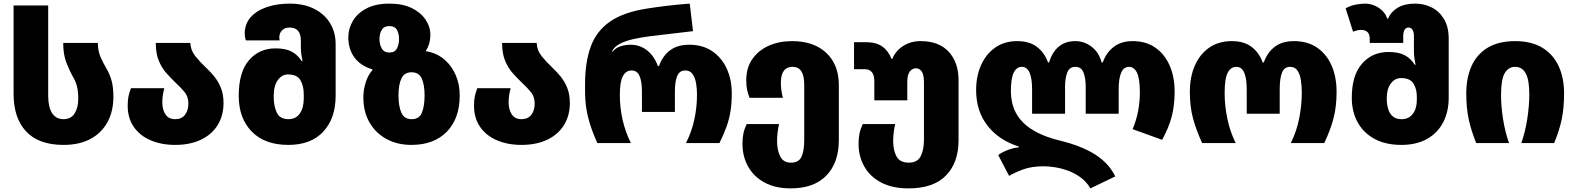

<svg xmlns="http://www.w3.org/2000/svg" viewBox="-20 -790 8697 1060"><path d="M331 10Q194 10 124.5 -64Q55 -138 55 -272V-760H246V-262Q246 -198 268 -165Q290 -132 330 -132Q372 -132 392 -164Q412 -196 412 -244Q412 -288 404.5 -315Q397 -342 384 -364Q364 -399 346.5 -444Q329 -489 329 -553H520Q521 -508 534.5 -476.5Q548 -445 567 -413Q587 -379 596.5 -343Q606 -307 606 -256Q606 -176 573.5 -116Q541 -56 479.5 -23Q418 10 331 10Z M947 10Q871 10 811.5 -15.5Q752 -41 718.5 -89.5Q685 -138 685 -206Q685 -238 689.5 -258.5Q694 -279 703 -303H887Q876 -261 876 -226Q876 -185 893.5 -158.5Q911 -132 947 -132Q983 -132 1001.5 -156.5Q1020 -181 1020 -218Q1020 -256 999.5 -281Q979 -306 952 -331Q927 -355 901 -383.5Q875 -412 857.5 -452.5Q840 -493 840 -553H1031Q1032 -513 1058 -480.5Q1084 -448 1118 -416Q1142 -394 1164 -366.5Q1186 -339 1200 -304Q1214 -269 1214 -221Q1214 -152 1182 -100Q1150 -48 1090 -19Q1030 10 947 10Z M1572 10Q1442 10 1370 -63.5Q1298 -137 1298 -261Q1298 -392 1354.5 -457.5Q1411 -523 1501 -523Q1557 -523 1590.5 -505Q1624 -487 1646 -452H1650Q1646 -473 1643.5 -490.5Q1641 -508 1641 -536V-565Q1641 -638 1579 -638Q1551 -638 1536.5 -622Q1522 -606 1522 -584Q1522 -580 1522.5 -575.5Q1523 -571 1524 -567H1337Q1331 -587 1331 -604Q1331 -658 1364 -695Q1397 -732 1453.5 -751Q1510 -770 1579 -770Q1657 -770 1714 -741.5Q1771 -713 1802 -662.5Q1833 -612 1833 -547V-261Q1833 -137 1765 -63.5Q1697 10 1572 10ZM1573 -132Q1613 -132 1635 -163Q1657 -194 1657 -247V-269Q1657 -316 1638.5 -347.5Q1620 -379 1570 -379Q1536 -379 1513.5 -347.5Q1491 -316 1491 -257Q1491 -205 1508 -168.5Q1525 -132 1573 -132Z M2251 10Q2174 10 2114 -22.5Q2054 -55 2020 -114Q1986 -173 1986 -253Q1986 -294 1999 -335Q2012 -376 2036 -403V-407Q1970 -427 1936.5 -473Q1903 -519 1903 -584Q1903 -632 1928 -674.5Q1953 -717 2003.5 -743.5Q2054 -770 2130 -770Q2203 -770 2253 -745.5Q2303 -721 2329.5 -681.5Q2356 -642 2356 -597Q2356 -548 2332 -511V-507Q2342 -506 2353 -503Q2401 -491 2438 -457.5Q2475 -424 2496.5 -374Q2518 -324 2518 -263Q2518 -136 2447 -63Q2376 10 2251 10ZM2130 -500Q2160 -500 2171.5 -522.5Q2183 -545 2183 -575Q2183 -604 2171.5 -625Q2160 -646 2129 -646Q2100 -646 2087.5 -625Q2075 -604 2075 -575Q2075 -545 2087.5 -522.5Q2100 -500 2130 -500ZM2253 -132Q2294 -132 2309 -167.5Q2324 -203 2324 -263Q2324 -322 2308.5 -356.5Q2293 -391 2252 -391Q2212 -391 2196 -356.5Q2180 -322 2180 -263Q2180 -203 2196 -167.5Q2212 -132 2253 -132Z M2859 10Q2783 10 2723.5 -15.5Q2664 -41 2630.5 -89.5Q2597 -138 2597 -206Q2597 -238 2601.5 -258.5Q2606 -279 2615 -303H2799Q2788 -261 2788 -226Q2788 -185 2805.5 -158.5Q2823 -132 2859 -132Q2895 -132 2913.5 -156.5Q2932 -181 2932 -218Q2932 -256 2911.5 -281Q2891 -306 2864 -331Q2839 -355 2813 -383.5Q2787 -412 2769.5 -452.5Q2752 -493 2752 -553H2943Q2944 -513 2970 -480.5Q2996 -448 3030 -416Q3054 -394 3076 -366.5Q3098 -339 3112 -304Q3126 -269 3126 -221Q3126 -152 3094 -100Q3062 -48 3002 -19Q2942 10 2859 10Z M3278 0Q3244 -74 3227 -141.5Q3210 -209 3210 -284V-324Q3210 -447 3241.5 -533Q3273 -619 3348 -671Q3423 -723 3554 -743Q3598 -750 3658.5 -757.5Q3719 -765 3788 -770L3806 -618Q3733 -609 3670 -602Q3607 -595 3562 -589Q3523 -584 3480.5 -575Q3438 -566 3404.5 -549.5Q3371 -533 3358 -505H3362Q3381 -527 3407.5 -535Q3434 -543 3461 -543Q3514 -543 3553.5 -511Q3593 -479 3612 -425H3618Q3638 -481 3679 -512Q3720 -543 3785 -543Q3860 -543 3912.5 -507Q3965 -471 3992.5 -410.5Q4020 -350 4020 -274Q4020 -220 4013 -176Q4006 -132 3991 -90.5Q3976 -49 3952 0H3767Q3799 -63 3813.5 -131Q3828 -199 3828 -269Q3828 -300 3823 -330Q3818 -360 3804 -380.5Q3790 -401 3763 -401Q3731 -401 3718.5 -370Q3706 -339 3706 -286V-172H3524V-286Q3524 -341 3510.5 -371Q3497 -401 3467 -401Q3436 -401 3419 -370Q3402 -339 3402 -266Q3402 -196 3417 -129.5Q3432 -63 3463 0Z M4345 250Q4261 250 4201.5 218Q4142 186 4110.5 130Q4079 74 4079 3Q4079 -27 4084 -52Q4089 -77 4102 -105H4281Q4270 -55 4270 -11Q4270 39 4287.5 73.5Q4305 108 4346 108Q4390 108 4405 75.5Q4420 43 4420 -18V-323Q4420 -421 4356 -421Q4291 -421 4291 -332Q4291 -316 4293 -297.5Q4295 -279 4302 -250H4118Q4109 -274 4104.5 -294.5Q4100 -315 4100 -347Q4100 -416 4133.5 -464Q4167 -512 4224 -537.5Q4281 -563 4353 -563Q4473 -563 4542 -498Q4611 -433 4611 -320V-16Q4611 108 4542.5 179Q4474 250 4345 250Z M4996 250Q4907 250 4845.5 218Q4784 186 4752 130Q4720 74 4720 3Q4720 -27 4725 -52Q4730 -77 4743 -105H4922Q4911 -55 4911 -11Q4911 39 4929.5 73.5Q4948 108 4997 108Q5045 108 5063 72.5Q5081 37 5081 -18V-335Q5081 -378 5068.5 -395.5Q5056 -413 5036 -413Q5017 -413 5003 -395.5Q4989 -378 4989 -337V-236H4807V-342Q4807 -408 4754 -408H4695V-557H4762Q4817 -557 4850.5 -533.5Q4884 -510 4902 -465H4906Q4925 -510 4966.5 -536.5Q5008 -563 5063 -563Q5164 -563 5218 -504Q5272 -445 5272 -347V-16Q5272 108 5202.5 179Q5133 250 4996 250Z M6000 250Q5979 214 5946.5 190Q5914 166 5877 152.5Q5840 139 5805 133.5Q5770 128 5744 128Q5676 128 5629.5 145Q5583 162 5551 181L5491 66Q5509 52 5540 39.5Q5571 27 5605 23V19Q5496 -15 5432.5 -95.5Q5369 -176 5369 -293Q5369 -369 5396 -430Q5423 -491 5474 -527Q5525 -563 5596 -563Q5663 -563 5705 -531Q5747 -499 5766 -445H5772Q5788 -501 5824.5 -532Q5861 -563 5917 -563Q5966 -563 6006.5 -532Q6047 -501 6062 -445H6068Q6087 -499 6128.5 -531Q6170 -563 6233 -563Q6307 -563 6358.5 -527Q6410 -491 6437.5 -428Q6465 -365 6465 -284Q6465 -208 6449 -147Q6433 -86 6396 -18L6233 -77Q6254 -127 6263.5 -178Q6273 -229 6273 -278Q6273 -357 6257 -389Q6241 -421 6213 -421Q6156 -421 6156 -296V-162H5974V-311Q5974 -360 5961.5 -390.5Q5949 -421 5917 -421Q5885 -421 5872.5 -390.5Q5860 -360 5860 -311V-162H5678V-296Q5678 -421 5621 -421Q5593 -421 5577 -390Q5561 -359 5561 -286Q5561 -181 5628 -114Q5695 -47 5831 -14Q5954 16 6028.5 64.5Q6103 113 6137 184Z M6617 0Q6583 -74 6566 -138Q6549 -202 6549 -284Q6549 -365 6576.5 -428Q6604 -491 6656 -527Q6708 -563 6781 -563Q6848 -563 6890 -531Q6932 -499 6951 -445H6957Q6977 -501 7018 -532Q7059 -563 7124 -563Q7199 -563 7251.5 -527Q7304 -491 7331.5 -428Q7359 -365 7359 -284Q7359 -202 7342.5 -138Q7326 -74 7291 0H7106Q7138 -63 7152.5 -136Q7167 -209 7167 -279Q7167 -315 7162 -347.5Q7157 -380 7143 -400.5Q7129 -421 7102 -421Q7070 -421 7057.5 -388.5Q7045 -356 7045 -296V-162H6863V-296Q6863 -421 6806 -421Q6775 -421 6758 -388.5Q6741 -356 6741 -276Q6741 -206 6756 -134.5Q6771 -63 6802 0Z M7717 10Q7630 10 7569 -23Q7508 -56 7475.5 -114.5Q7443 -173 7443 -251Q7443 -374 7499.5 -438.5Q7556 -503 7646 -503Q7702 -503 7735.5 -485Q7769 -467 7791 -432H7795Q7791 -453 7788.5 -470.5Q7786 -488 7786 -516V-591Q7786 -613 7778 -625.5Q7770 -638 7756 -638Q7742 -638 7734.5 -625.5Q7727 -613 7727 -591V-553H7542V-574Q7542 -603 7528.5 -614Q7515 -625 7495 -625Q7475 -625 7450 -615L7409 -744Q7436 -759 7464.5 -764.5Q7493 -770 7517 -770Q7556 -770 7591 -747.5Q7626 -725 7639 -687H7643Q7659 -725 7696.5 -747.5Q7734 -770 7794 -770Q7842 -770 7884 -749Q7926 -728 7952 -685Q7978 -642 7978 -577V-251Q7978 -173 7947.5 -114.5Q7917 -56 7858.5 -23Q7800 10 7717 10ZM7718 -132Q7758 -132 7780 -161.5Q7802 -191 7802 -237V-259Q7802 -298 7783.5 -328.5Q7765 -359 7715 -359Q7681 -359 7658.5 -329Q7636 -299 7636 -247Q7636 -218 7643 -191.5Q7650 -165 7668 -148.5Q7686 -132 7718 -132Z M8130 0Q8103 -66 8089 -129Q8075 -192 8075 -274Q8075 -360 8104 -425Q8133 -490 8193 -526.5Q8253 -563 8345 -563Q8435 -563 8495 -526.5Q8555 -490 8585 -425Q8615 -360 8615 -274Q8615 -192 8601.5 -129Q8588 -66 8560 0H8379Q8401 -63 8412 -135Q8423 -207 8423 -269Q8423 -350 8403 -385.5Q8383 -421 8345 -421Q8308 -421 8287.5 -386.5Q8267 -352 8267 -266Q8267 -203 8278 -133Q8289 -63 8311 0Z"/></svg>

Font: Noto Sans Georgian Black
Style: Regular
Weight: 900
Designer: Monotype Design Team, Akaki Razmadze
Foundry: Google LLC
Version: Version 2.005; ttfautohint (v1.8.4.7-5d5b)